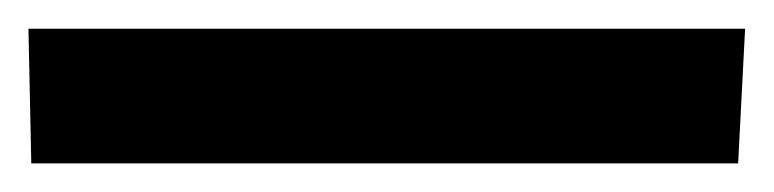

<svg xmlns="http://www.w3.org/2000/svg" viewBox="-20 117 544 135"><path d="M499 231.9H2L0 137.2H503.9Z"/></svg>

Font: Sura
Style: Bold
Weight: 700
Designer: Carolina Giovagnoli
Foundry: Huerta Tipografica
Version: Version 1.002;PS 001.002;hotconv 1.0.70;makeotf.lib2.5.58329